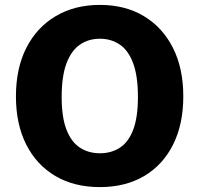

<svg xmlns="http://www.w3.org/2000/svg" viewBox="-20 -753 813 783"><path d="M387.5 10Q282.5 10 205.8 -35.2Q129 -80.5 87 -163.5Q45 -246.5 45 -360Q45 -474.5 87.5 -558Q130 -641.5 207.2 -687.2Q284.5 -733 387.5 -733Q490.5 -733 566.8 -687.2Q643 -641.5 685.2 -558Q727.5 -474.5 727.5 -360Q727.5 -246.5 686 -163.5Q644.5 -80.5 568 -35.2Q491.5 10 387.5 10ZM387.5 -128Q434 -128 469 -150.8Q504 -173.5 523.2 -224Q542.5 -274.5 542.5 -357.5Q542.5 -443 523 -495.2Q503.5 -547.5 468.5 -571.2Q433.5 -595 387.5 -595Q341 -595 306 -571Q271 -547 251.2 -494.8Q231.5 -442.5 231.5 -357.5Q231.5 -274.5 251.2 -224Q271 -173.5 306 -150.8Q341 -128 387.5 -128Z"/></svg>

Font: Public Sans Thin ExtraBold
Style: Regular
Weight: 800
Version: Version 1.007